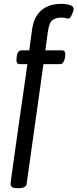

<svg xmlns="http://www.w3.org/2000/svg" viewBox="-20 -776 410 1003"><path d="M72 207Q50 207 42.5 201Q35 195 35 185Q35 181 39.5 148.5Q44 116 51.5 63Q59 10 68 -55Q77 -120 87 -189Q97 -258 106.5 -323.5Q116 -389 123 -441H83Q66 -441 66 -460Q66 -468 67 -477.5Q68 -487 70.5 -495Q73 -503 78.5 -508Q84 -513 93 -513H133L147 -618Q153 -663 169.5 -690Q186 -717 208.5 -731.5Q231 -746 254 -751Q277 -756 296 -756Q310 -756 326 -754Q342 -752 353.5 -746Q365 -740 365 -726Q364 -722 360 -710.5Q356 -699 350 -689Q344 -679 337 -679Q330 -679 323.5 -681.5Q317 -684 295 -684Q274 -684 255.5 -672Q237 -660 230 -610L217 -513H304Q321 -513 321 -493Q321 -488 320 -479.5Q319 -471 316 -462Q313 -453 308 -447Q303 -441 294 -441H207L119 185Q118 195 107.5 201Q97 207 76 207Z"/></svg>

Font: Asap
Style: Regular
Weight: 400
Designer: Pablo Cosgaya
Foundry: Omnibus-Type
Version: Version 3.001